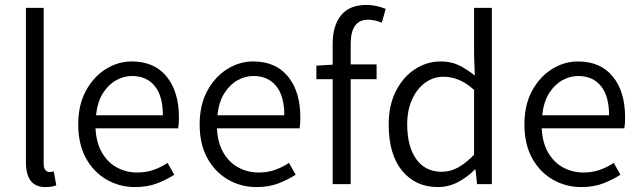

<svg xmlns="http://www.w3.org/2000/svg" viewBox="-20 -746 2590 778"><path d="M164 12Q123 12 104 -14Q85 -40 85 -89V-714H157V-83Q157 -65 164 -57Q171 -49 180 -49Q183 -49 187 -49.5Q191 -50 198 -51L208 5Q200 8 189.5 10Q179 12 164 12Z M527 12Q464 12 411.5 -18.5Q359 -49 328 -105.5Q297 -162 297 -242Q297 -321 328 -378Q359 -435 408.5 -466Q458 -497 514 -497Q605 -497 655 -436Q705 -375 705 -270Q705 -244 702 -226H367Q370 -167 393.5 -127Q417 -87 454.5 -67Q492 -47 536 -47Q572 -47 602 -57.5Q632 -68 659 -86L686 -38Q655 -18 616.5 -3Q578 12 527 12ZM515 -438Q482 -438 451 -421Q420 -404 397.5 -369Q375 -334 369 -279H640Q640 -357 607 -397.5Q574 -438 515 -438Z M1019 12Q956 12 903.5 -18.5Q851 -49 820 -105.5Q789 -162 789 -242Q789 -321 820 -378Q851 -435 900.5 -466Q950 -497 1006 -497Q1097 -497 1147 -436Q1197 -375 1197 -270Q1197 -244 1194 -226H859Q862 -167 885.5 -127Q909 -87 946.5 -67Q984 -47 1028 -47Q1064 -47 1094 -57.5Q1124 -68 1151 -86L1178 -38Q1147 -18 1108.5 -3Q1070 12 1019 12ZM1007 -438Q974 -438 943 -421Q912 -404 889.5 -369Q867 -334 861 -279H1132Q1132 -357 1099 -397.5Q1066 -438 1007 -438Z M1328 0V-425H1262V-480L1328 -484V-569Q1328 -642 1362 -684Q1396 -726 1465 -726Q1486 -726 1506 -721.5Q1526 -717 1543 -710L1527 -654Q1499 -666 1471 -666Q1401 -666 1401 -568V-485H1506V-425H1401V0Z M1754 12Q1664 12 1609.5 -54Q1555 -120 1555 -242Q1555 -320 1584.5 -377.5Q1614 -435 1662 -466Q1710 -497 1766 -497Q1808 -497 1839.5 -481.5Q1871 -466 1904 -440L1901 -524V-714H1973V0H1913L1907 -59H1904Q1876 -30 1837.5 -9Q1799 12 1754 12ZM1770 -50Q1805 -50 1836.5 -67.5Q1868 -85 1901 -119V-382Q1868 -411 1838 -423Q1808 -435 1777 -435Q1736 -435 1702.5 -410.5Q1669 -386 1649.5 -342.5Q1630 -299 1630 -242Q1630 -153 1666.5 -101.5Q1703 -50 1770 -50Z M2335 12Q2272 12 2219.5 -18.5Q2167 -49 2136 -105.5Q2105 -162 2105 -242Q2105 -321 2136 -378Q2167 -435 2216.5 -466Q2266 -497 2322 -497Q2413 -497 2463 -436Q2513 -375 2513 -270Q2513 -244 2510 -226H2175Q2178 -167 2201.5 -127Q2225 -87 2262.5 -67Q2300 -47 2344 -47Q2380 -47 2410 -57.5Q2440 -68 2467 -86L2494 -38Q2463 -18 2424.5 -3Q2386 12 2335 12ZM2323 -438Q2290 -438 2259 -421Q2228 -404 2205.5 -369Q2183 -334 2177 -279H2448Q2448 -357 2415 -397.5Q2382 -438 2323 -438Z"/></svg>

Font: Assistant
Style: Regular
Weight: 400
Designer: Hebrew By Ben Nathan, Latin by Paul Hunt
Version: Version 3.000